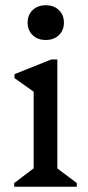

<svg xmlns="http://www.w3.org/2000/svg" viewBox="-20 -710 334 730"><path d="M34 0V-14L124 -82L108 -54V-394L151 -331L35 -413V-428L175 -484H198V-52L183 -81L272 -14V0ZM154 -558Q123 -558 104 -576.5Q85 -595 85 -624Q85 -653 104 -671.5Q123 -690 154 -690Q185 -690 204 -671.5Q223 -653 223 -624Q223 -595 204 -576.5Q185 -558 154 -558Z"/></svg>

Font: Platypi Light Light
Style: Regular
Weight: 300
Version: Version 1.200